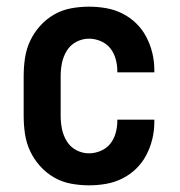

<svg xmlns="http://www.w3.org/2000/svg" viewBox="-20 -548 540 576"><path d="M247 8Q220 8 193 3Q166 -2 142.5 -15.5Q119 -29 100.5 -49.5Q82 -70 70.5 -94.5Q59 -119 55 -146Q51 -173 51 -200V-320Q51 -347 55 -374Q59 -401 70.5 -425.5Q82 -450 100.5 -470.5Q119 -491 142.5 -504.5Q166 -518 193 -523Q220 -528 247 -528Q273 -528 298.5 -523.5Q324 -519 347 -507.5Q370 -496 388.5 -478Q407 -460 419 -437Q431 -414 437 -389Q443 -364 443 -338V-331H332V-334Q332 -353 327 -371Q322 -389 311 -403Q300 -417 282.5 -424.5Q265 -432 247 -432Q227 -432 209 -422.5Q191 -413 180.5 -396Q170 -379 166 -359.5Q162 -340 162 -320V-200Q162 -180 166 -160.5Q170 -141 180.5 -124Q191 -107 209 -97.5Q227 -88 247 -88Q265 -88 282.5 -95.5Q300 -103 311 -117Q322 -131 327 -149Q332 -167 332 -186V-189H443V-182Q443 -156 437 -131Q431 -106 419 -83Q407 -60 388.5 -42Q370 -24 347 -12.5Q324 -1 298.5 3.5Q273 8 247 8Z"/></svg>

Font: Iosevka Fixed
Style: Bold
Weight: 700
Monospace: yes
Designer: Belleve Invis
Foundry: Belleve Invis
Version: Version 32.3.0